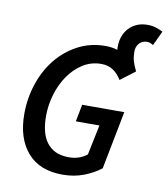

<svg xmlns="http://www.w3.org/2000/svg" viewBox="-89 -883 848 970"><g transform="rotate(10 334.5 -398.0)"><path d="M573 -566 498 -509Q480 -539 454.5 -556Q429 -573 394 -573Q342 -573 299.5 -546Q257 -519 227 -475.5Q197 -432 180.5 -377Q164 -322 164 -265Q164 -224 172 -190.5Q180 -157 198 -132Q216 -107 244.5 -93.5Q273 -80 314 -80Q342 -80 365.5 -88.5Q389 -97 406 -111L438 -265H317L334 -353H550L492 -55Q455 -26 405.5 -7Q356 12 297 12Q179 12 116.5 -60Q54 -132 54 -257Q54 -338 79 -412.5Q104 -487 149.5 -543Q195 -599 258.5 -632.5Q322 -666 399 -666Q432 -666 461 -657Q460 -662 460 -666.5Q460 -671 460 -676Q460 -703 469 -727Q478 -751 494.5 -769Q511 -787 535 -797.5Q559 -808 589 -808Q614 -808 634 -801.5Q654 -795 669 -787L634 -712Q617 -723 602 -723Q578 -723 562.5 -706.5Q547 -690 547 -663Q547 -634 554 -612Q561 -590 573 -566Z"/></g></svg>

Font: Source Code Pro Semibold
Style: Italic
Weight: 600
Italic angle: -11°
Monospace: yes
Designer: Paul D. Hunt, Teo Tuominen
Foundry: Adobe Systems Incorporated
Version: Version 1.050;PS 1.000;hotconv 16.6.51;makeotf.lib2.5.65220